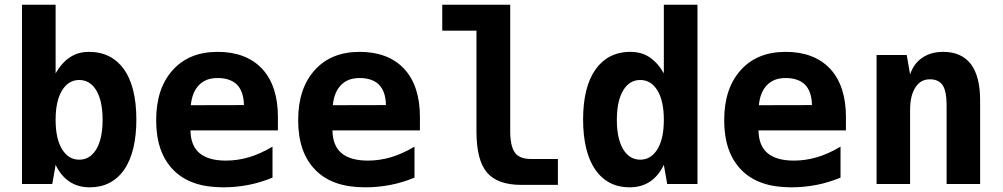

<svg xmlns="http://www.w3.org/2000/svg" viewBox="-20 -780 4254 814"><path d="M361.3 14.2C421.9 14.2 471.7 -10.7 506.3 -60.5C541.5 -111.3 558.1 -184.6 558.1 -273.4C558.1 -368.2 539.1 -439 505.9 -485.8C471.7 -534.2 420.9 -560.1 358.9 -560.1C325.7 -560.1 300.3 -552.7 277.3 -537.6C253.9 -522.5 233.4 -499.5 215.8 -469.2V-759.8H73.2V0H201.7L215.8 -81.1C231 -49.3 250.5 -25.9 274.9 -9.8C299.3 6.3 327.6 14.2 361.3 14.2ZM315.9 -103C285.2 -103 260.7 -118.2 242.7 -147.9C224.6 -177.7 215.8 -219.2 215.8 -272C215.8 -324.7 224.6 -366.2 242.7 -396C260.7 -425.8 285.2 -440.9 315.9 -440.9C346.7 -440.9 371.1 -425.8 388.7 -396C406.2 -366.2 415 -324.7 415 -272C415 -219.2 406.2 -177.7 388.7 -147.9C371.1 -118.2 346.7 -103 315.9 -103Z M926.8 14.2C961.9 14.2 999 10.7 1033.7 3.9C1068.4 -2.9 1102.1 -13.2 1135.3 -26.9V-158.2C1098.1 -136.2 1064.9 -122.1 1035.2 -113.3C1003.4 -104 970.7 -99.1 937.5 -99.1C888.2 -99.1 850.6 -109.9 825.7 -130.9C800.8 -151.9 788.1 -184.1 787.6 -227.1H1158.2V-285.2C1158.2 -368.7 1137.2 -439 1091.3 -488.3C1045.4 -537.6 980 -560.1 903.3 -560.1C821.3 -560.1 758.3 -534.2 711.9 -482.4C665.5 -430.7 642.1 -360.8 642.1 -270.5C642.1 -179.2 666 -109.4 714.8 -59.6C763.2 -10.3 832 14.2 926.8 14.2ZM789.1 -334C792.5 -370.6 804.2 -399.4 823.7 -419.4C843.3 -439.5 869.1 -449.2 903.3 -449.2C939.5 -449.2 967.8 -438.5 985.4 -420.4C1003.4 -401.9 1013.7 -372.1 1014.2 -334.5Z M1528.8 14.2C1564 14.2 1601.1 10.7 1635.7 3.9C1670.4 -2.9 1704.1 -13.2 1737.3 -26.9V-158.2C1700.2 -136.2 1667 -122.1 1637.2 -113.3C1605.5 -104 1572.8 -99.1 1539.6 -99.1C1490.2 -99.1 1452.6 -109.9 1427.7 -130.9C1402.8 -151.9 1390.1 -184.1 1389.6 -227.1H1760.3V-285.2C1760.3 -368.7 1739.3 -439 1693.4 -488.3C1647.5 -537.6 1582 -560.1 1505.4 -560.1C1423.3 -560.1 1360.4 -534.2 1314 -482.4C1267.6 -430.7 1244.1 -360.8 1244.1 -270.5C1244.1 -179.2 1268.1 -109.4 1316.9 -59.6C1365.2 -10.3 1434.1 14.2 1528.8 14.2ZM1391.1 -334C1394.5 -370.6 1406.2 -399.4 1425.8 -419.4C1445.3 -439.5 1471.2 -449.2 1505.4 -449.2C1541.5 -449.2 1569.8 -438.5 1587.4 -420.4C1605.5 -401.9 1615.7 -372.1 1616.2 -334.5Z M2190.9 3.9H2345.2V-106H2231C2199.2 -106 2176.3 -114.7 2163.1 -132.8C2149.9 -150.9 2143.1 -181.2 2143.1 -224.1V-759.8H1855V-649.9H2000V-224.1C2000 -142.6 2014.6 -84 2044.4 -48.8C2074.2 -13.7 2123 3.9 2190.9 3.9Z M2648.4 14.2C2682.6 14.2 2710.9 6.3 2735.4 -9.8C2758.8 -25.4 2779.3 -49.3 2794.4 -81.1L2808.6 0H2937V-759.8H2794.4V-469.2C2776.9 -499.5 2756.3 -522.5 2733.4 -537.6C2709 -553.7 2682.1 -560.1 2651.4 -560.1C2587.4 -560.1 2538.1 -532.7 2504.9 -485.8C2469.7 -436.5 2452.1 -364.7 2452.1 -273.4C2452.1 -182.1 2469.7 -109.9 2503.9 -60.5C2538.6 -10.7 2588.4 14.2 2648.4 14.2ZM2694.3 -103C2663.6 -103 2639.2 -118.2 2621.6 -147.9C2604 -177.7 2595.2 -219.2 2595.2 -272C2595.2 -324.7 2604 -366.2 2621.6 -396C2639.2 -425.8 2663.6 -440.9 2694.3 -440.9C2725.1 -440.9 2749.5 -425.8 2767.6 -396C2785.6 -366.2 2794.4 -324.7 2794.4 -272C2794.4 -219.2 2785.6 -177.7 2767.6 -147.9C2749.5 -118.2 2725.1 -103 2694.3 -103Z M3335 14.2C3370.1 14.2 3407.2 10.7 3441.9 3.9C3476.6 -2.9 3510.3 -13.2 3543.5 -26.9V-158.2C3506.3 -136.2 3473.1 -122.1 3443.4 -113.3C3411.6 -104 3378.9 -99.1 3345.7 -99.1C3296.4 -99.1 3258.8 -109.9 3233.9 -130.9C3209 -151.9 3196.3 -184.1 3195.8 -227.1H3566.4V-285.2C3566.4 -368.7 3545.4 -439 3499.5 -488.3C3453.6 -537.6 3388.2 -560.1 3311.5 -560.1C3229.5 -560.1 3166.5 -534.2 3120.1 -482.4C3073.7 -430.7 3050.3 -360.8 3050.3 -270.5C3050.3 -179.2 3074.2 -109.4 3123 -59.6C3171.4 -10.3 3240.2 14.2 3335 14.2ZM3197.3 -334C3200.7 -370.6 3212.4 -399.4 3231.9 -419.4C3251.5 -439.5 3277.3 -449.2 3311.5 -449.2C3347.7 -449.2 3376 -438.5 3393.6 -420.4C3411.6 -401.9 3421.9 -372.1 3422.4 -334.5Z M3696.3 0H3838.4V-313C3838.4 -357.4 3846.7 -387.2 3860.8 -409.2C3875.5 -432.1 3895 -443.8 3922.9 -443.8C3946.3 -443.8 3965.3 -435.5 3976.6 -418.5C3987.8 -401.4 3993.2 -372.6 3993.2 -333V0H4135.3V-355C4135.3 -422.9 4122.1 -474.1 4095.7 -508.8C4069.3 -543 4029.8 -560.1 3979 -560.1C3943.4 -560.1 3914.6 -551.8 3890.1 -535.2C3865.7 -518.6 3848.6 -495.1 3838.4 -464.8L3824.2 -546.9H3696.3Z"/></svg>

Font: Hack
Style: Bold
Weight: 700
Monospace: yes
Designer: Christopher Simpkins
Foundry: Christopher Simpkins
Version: Version 2.010